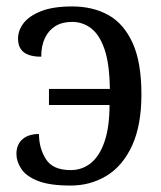

<svg xmlns="http://www.w3.org/2000/svg" viewBox="-20 -566 500 596"><path d="M199 10Q134 10 97.5 -4.5Q61 -19 46 -42Q31 -65 31 -88Q31 -117 49.5 -133.5Q68 -150 101 -150Q101 -106 122.5 -72Q144 -38 199 -38Q236 -38 263 -60.5Q290 -83 305 -128Q320 -173 320 -240H132V-290H321Q320 -368 304.5 -413Q289 -458 263 -478Q237 -498 204 -498Q173 -498 152 -485Q131 -472 119.5 -448Q108 -424 108 -390Q84 -390 68 -396Q52 -402 44 -414.5Q36 -427 36 -446Q36 -472 53.5 -494.5Q71 -517 108 -531.5Q145 -546 204 -546Q268 -546 316 -519.5Q364 -493 391.5 -433Q419 -373 419 -273Q419 -177 390 -114Q361 -51 311 -20.5Q261 10 199 10Z"/></svg>

Font: Noto Serif SemiCondensed
Style: Regular
Weight: 400
Width: 4
Designer: Monotype Design Team
Foundry: Monotype Imaging Inc.
Version: Version 2.013